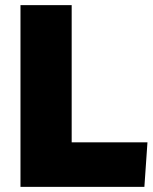

<svg xmlns="http://www.w3.org/2000/svg" viewBox="-20 -730 596 750"><path d="M60 0V-710H260V-174H556L544 0Z"/></svg>

Font: Livvic Black
Style: Regular
Weight: 900
Designer: Jacques Le Bailly, Baron von Fonthausen
Version: Version 1.001; ttfautohint (v1.8.2)